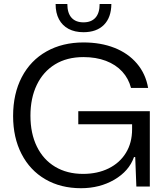

<svg xmlns="http://www.w3.org/2000/svg" viewBox="-20 -954 850 982"><path d="M47 -360.6Q47 -474.7 91.6 -559.9Q136.3 -645.1 217.9 -691Q299.6 -736.9 407 -736.9Q495.3 -736.9 565.3 -709.4Q635.3 -681.9 680.1 -629.3Q725 -576.7 737.6 -504.1H650.1Q637.6 -552.6 604.9 -588.1Q572.1 -623.6 521.7 -642.8Q471.3 -662 406.7 -662Q322 -662 261.2 -624.6Q200.4 -587.1 168.1 -519.6Q135.7 -452 135.7 -362.3Q135.7 -271.7 168.5 -204.6Q201.3 -137.4 262.1 -101Q323 -64.6 405 -64.6Q478.4 -64.6 535.4 -92.6Q592.3 -120.6 623.9 -172Q655.6 -223.4 655.6 -292.6V-341.3L679.7 -318.3H380.4V-385.1H746.3V0H677.4L671.6 -150.6H665.3Q639.9 -78.9 565 -35.1Q490.1 8.6 394.4 8.6Q290.3 8.6 211.9 -37.1Q133.4 -82.7 90.2 -166.5Q47 -250.3 47 -360.6ZM264.4 -933.6H324.4Q324.4 -887.3 345.8 -863.5Q367.1 -839.7 407 -839.7Q446.9 -839.7 468.2 -863.5Q489.6 -887.3 489.6 -933.6H549.6Q548.9 -864.3 511.5 -826.8Q474.1 -789.3 407 -789.3Q362.6 -789.3 330.6 -806.3Q298.7 -823.3 281.6 -855.4Q264.4 -887.6 264.4 -933.6Z"/></svg>

Font: Mona Sans VF XLt
Style: Regular
Weight: 200
Designer: Deni Anggara
Foundry: GitHub
Version: Version 2.000;Glyphs 3.2.3 (3260)